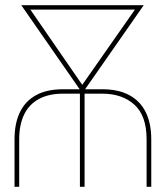

<svg xmlns="http://www.w3.org/2000/svg" viewBox="-20 -720 642 740"><path d="M374 -376H308L534 -700H62L287 -376H223Q160 -376 118.5 -353Q77 -330 56.5 -287Q36 -244 36 -183V0H54V-183Q54 -239 73 -278.5Q92 -318 130 -338.5Q168 -359 223 -359H288V0H306V-359H374Q451 -359 498 -316.5Q545 -274 545 -183V0H563V-183Q563 -244 542 -287Q521 -330 479 -353Q437 -376 374 -376ZM297 -393 97 -683H500Z"/></svg>

Font: Advent Pro Thin
Style: Regular
Weight: 250
Version: Version 3.000